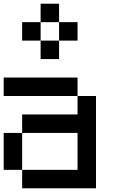

<svg xmlns="http://www.w3.org/2000/svg" viewBox="-20 -1020 640 1040"><path d="M0 -100V-300H100V-100ZM0 -500V-600H400V-500ZM200 -700V-800H300V-700ZM200 -900V-1000H300V-900ZM200 -800H100V-900H200ZM400 -100V-300H100V-400H400V-500H500V0H100V-100ZM400 -900V-800H300V-900Z"/></svg>

Font: Galmuri9 Regular
Style: Regular
Weight: 400
Designer: Lee Minseo (quiple)
Version: Version 2.399;hotconv 1.1.1;makeotfexe 2.6.0 DEVELOPMENT